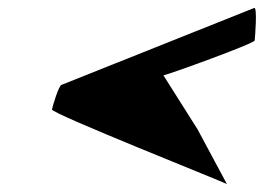

<svg xmlns="http://www.w3.org/2000/svg" viewBox="-20 -636 665 484"><path d="M111 -360C109 -350 542 -178 552 -172L478 -310L392 -446C404 -448 621 -526 622 -534C623 -542 629 -618 621 -616L135 -422C128 -420 113 -370 111 -360Z"/></svg>

Font: Ampere
Style: SuExtIta
Weight: 400
Version: Version 1